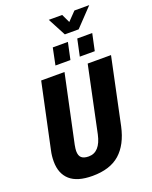

<svg xmlns="http://www.w3.org/2000/svg" viewBox="-188 -1144 989 1253"><g transform="rotate(-20 307.0 -517.5)"><path d="M25 -165Q25 -204 33 -239L129 -690H291L191 -220Q186 -193 186 -179Q186 -146 202.5 -132Q219 -118 252 -118Q331 -118 356 -233L452 -690H614L517 -230Q491 -111 422.5 -50.5Q354 10 232 10Q127 10 76 -35.5Q25 -81 25 -165ZM274 -867H379L354 -750H250ZM444 -867H548L523 -750H419ZM311 -1045H404L432 -986L489 -1045H592L473 -920H377Z"/></g></svg>

Font: Decalotype ExtraBold Italic
Style: Regular
Weight: 800
Italic angle: -12°
Designer: Alfredo Marco Pradil
Foundry: Alfredo Marco Pradil
Version: Version 1.0